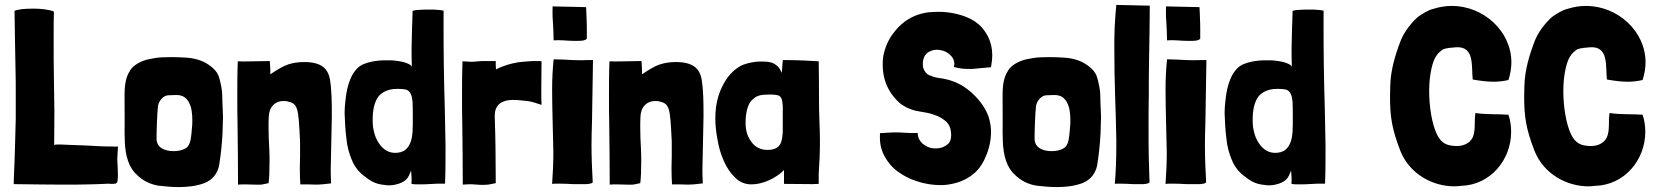

<svg xmlns="http://www.w3.org/2000/svg" viewBox="-20 -747 6721 780"><path d="M230 3C278 3 316 3 344 2C371 1 391 1 403 0C414 -1 424 -1 431 0C438 0 444 0 448 -1C452 -1 455 -4 457 -10C458 -15 459 -24 459 -37C459 -49 458 -67 457 -91C456 -96 456 -103 457 -110L458 -130C459 -137 459 -145 459 -152C454 -151 444 -151 431 -152C417 -152 401 -152 384 -153C366 -154 347 -155 328 -156C308 -157 289 -157 272 -158C255 -159 240 -159 227 -160C214 -160 205 -160 200 -158V-159C200 -202 201 -246 201 -292C200 -337 200 -383 199 -429C198 -475 198 -521 198 -567V-606C198 -638 198 -670 199 -700C190 -704 177 -707 162 -709C147 -711 131 -712 115 -712C99 -712 84 -711 70 -710C56 -708 46 -706 39 -703C40 -656 40 -614 41 -576C42 -537 42 -501 43 -467C44 -433 44 -400 44 -367V-266C43 -231 42 -193 41 -153C40 -112 38 -61 36 -17V1C117 2 181 3 230 3Z M706 13C742 13 778 9 810 -3C845 -17 863 -43 870 -74C877 -116 882 -165 884 -206C885 -231 885 -253 886 -272C881 -378 885 -360 879 -395C876 -412 872 -428 867 -441C856 -468 820 -492 795 -501C776 -508 755 -512 734 -513C717 -514 697 -515 676 -515C650 -515 624 -514 609 -511C593 -508 578 -506 565 -501C540 -492 516 -477 506 -456C492 -435 486 -403 486 -361C487 -231 486 -222 486 -212C486 -199 487 -186 487 -173C489 -115 503 -66 536 -37C559 -14 588 1 622 7C648 10 677 13 706 13ZM685 -133C645 -133 616 -150 616 -183C616 -213 618 -285 622 -318C626 -338 644 -360 665 -360C676 -360 686 -361 695 -361C708 -361 719 -359 728 -353C742 -344 751 -328 756 -310C761 -290 762 -265 761 -241C756 -189 757 -155 731 -143C719 -136 702 -133 685 -133Z M947 3C958 2 968 2 977 2C985 2 1028 4 1042 3C1050 2 1060 -1 1071 -3C1074 -23 1075 -57 1075 -91C1075 -108 1075 -125 1074 -140C1072 -176 1071 -202 1071 -229C1071 -244 1071 -258 1072 -275C1074 -307 1090 -327 1113 -334C1123 -337 1133 -337 1144 -336C1167 -331 1177 -326 1184 -310C1191 -295 1192 -275 1194 -257C1195 -246 1198 -198 1199 -172V-110C1199 -99 1198 -82 1198 -65C1198 -40 1199 -14 1200 2C1223 2 1244 2 1263 3C1281 3 1302 1 1325 -2C1324 -25 1323 -51 1324 -81C1325 -107 1327 -243 1328 -271C1328 -300 1328 -327 1327 -352C1326 -378 1324 -403 1320 -427C1316 -446 1310 -456 1304 -464C1286 -488 1250 -495 1217 -495C1193 -495 1171 -492 1150 -485C1129 -478 1108 -465 1078 -445C1079 -468 1077 -481 1076 -499C1036 -499 962 -496 946 -498C944 -450 944 -402 944 -355C944 -317 944 -280 945 -243C946 -161 947 -79 947 3Z M1560 6C1577 6 1595 2 1611 -5C1624 -11 1635 -20 1641 -33L1650 -54L1652 -25V-9C1652 -6 1651 -1 1652 0C1662 2 1673 2 1684 2C1696 2 1708 2 1720 1C1745 -1 1767 -1 1788 -1C1790 -50 1790 -100 1790 -151C1789 -202 1788 -254 1787 -308C1785 -364 1784 -425 1783 -484C1782 -540 1782 -594 1782 -638V-704C1771 -706 1759 -707 1744 -708H1703C1690 -707 1679 -707 1670 -706L1656 -703V-692C1655 -679 1652 -570 1652 -551C1652 -532 1652 -506 1653 -475C1652 -481 1644 -486 1631 -491C1618 -496 1601 -499 1582 -501C1573 -502 1563 -502 1552 -502C1542 -502 1532 -502 1521 -501C1499 -499 1479 -495 1461 -488C1446 -483 1434 -474 1424 -461C1413 -448 1405 -432 1399 -414C1392 -395 1388 -375 1385 -353C1382 -331 1380 -308 1380 -285C1381 -252 1383 -219 1387 -186C1390 -153 1398 -124 1409 -98C1420 -71 1436 -50 1458 -33C1480 -16 1502 1 1540 4C1546 5 1553 6 1560 6ZM1585 -126C1571 -126 1558 -130 1547 -137C1536 -144 1526 -154 1518 -167C1510 -179 1504 -193 1500 -209C1496 -224 1494 -240 1494 -257C1494 -266 1494 -276 1495 -286C1498 -319 1508 -352 1531 -368C1553 -383 1574 -386 1596 -386C1610 -386 1621 -385 1630 -383C1638 -380 1644 -375 1648 -367C1652 -359 1655 -348 1656 -333C1657 -318 1657 -297 1657 -271C1657 -250 1657 -230 1656 -213C1655 -195 1652 -180 1647 -167C1642 -154 1634 -144 1625 -137C1615 -130 1602 -126 1585 -126Z M1934 4C1944 4 1954 4 1963 3C1972 2 1983 -1 1994 -3C1994 -34 1993 -127 1993 -141C1993 -165 1991 -248 1990 -269C1989 -288 1992 -302 1998 -312C2004 -322 2012 -329 2022 -333C2035 -339 2049 -341 2063 -341C2084 -341 2098 -339 2126 -336C2142 -334 2164 -326 2180 -321C2179 -330 2179 -357 2179 -391C2179 -400 2180 -474 2180 -497C2180 -499 2171 -499 2161 -499C2150 -499 2138 -499 2130 -498C2116 -497 2101 -496 2085 -494C2069 -491 2055 -488 2042 -484C2030 -480 2009 -473 1995 -465C1995 -473 1993 -491 1994 -481V-499H1944C1925 -499 1913 -496 1894 -496C1890 -496 1861 -498 1859 -498C1857 -450 1857 -402 1857 -355C1857 -317 1857 -280 1858 -243C1859 -161 1860 -79 1860 3C1876 2 1890 1 1902 2C1913 3 1924 3 1934 4Z M2312 -581H2323C2331 -581 2339 -581 2346 -582C2355 -583 2361 -586 2364 -590V-625C2364 -662 2362 -685 2362 -697L2361 -718L2225 -721C2224 -690 2225 -665 2227 -644C2228 -623 2229 -602 2229 -583C2242 -584 2255 -584 2270 -583C2285 -582 2299 -581 2312 -581ZM2309 1H2363C2376 0 2385 -2 2388 -6C2385 -57 2383 -108 2383 -159C2383 -190 2384 -222 2385 -253L2389 -500V-503H2372C2351 -502 2321 -502 2306 -503C2291 -504 2279 -504 2270 -505C2270 -505 2229 -506 2229 -506C2229 -506 2229 -505 2229 -505C2225 -466 2223 -425 2223 -384C2223 -342 2224 -300 2225 -257L2228 -128C2228 -85 2226 -42 2223 0C2227 -1 2245 -1 2253 -1C2270 -1 2289 0 2309 1Z M2457 3C2468 2 2478 2 2487 2C2495 2 2538 4 2552 3C2560 2 2570 -1 2581 -3C2584 -23 2585 -57 2585 -91C2585 -108 2585 -125 2584 -140C2582 -176 2581 -202 2581 -229C2581 -244 2581 -258 2582 -275C2584 -307 2600 -327 2623 -334C2633 -337 2643 -337 2654 -336C2677 -331 2687 -326 2694 -310C2701 -295 2702 -275 2704 -257C2705 -246 2708 -198 2709 -172V-110C2709 -99 2708 -82 2708 -65C2708 -40 2709 -14 2710 2C2733 2 2754 2 2773 3C2791 3 2812 1 2835 -2C2834 -25 2833 -51 2834 -81C2835 -107 2837 -243 2838 -271C2838 -300 2838 -327 2837 -352C2836 -378 2834 -403 2830 -427C2826 -446 2820 -456 2814 -464C2796 -488 2760 -495 2727 -495C2703 -495 2681 -492 2660 -485C2639 -478 2618 -465 2588 -445C2589 -468 2587 -481 2586 -499C2546 -499 2472 -496 2456 -498C2454 -450 2454 -402 2454 -355C2454 -317 2454 -280 2455 -243C2456 -161 2457 -79 2457 3Z M3033 2C3056 2 3080 -4 3105 -15C3129 -26 3149 -40 3165 -56V0L3281 1L3306 0V-14V-40C3309 -84 3311 -129 3311 -173C3311 -199 3310 -226 3309 -252C3306 -313 3308 -400 3306 -498C3285 -499 3266 -500 3250 -501C3230 -502 3195 -503 3175 -503C3166 -503 3160 -503 3160 -502L3156 -451C3151 -462 3146 -471 3139 -478C3132 -484 3125 -489 3116 -492C3105 -496 3091 -497 3076 -497C3068 -497 3059 -497 3050 -496C3027 -493 3003 -487 2988 -479C2967 -467 2950 -451 2935 -431C2920 -410 2908 -386 2899 -358C2890 -330 2886 -299 2886 -266C2886 -239 2889 -210 2895 -179C2900 -148 2909 -119 2921 -92C2933 -65 2948 -43 2967 -25C2985 -7 3007 2 3033 2ZM3098 -138C3070 -138 3048 -149 3033 -170C3017 -191 3009 -216 3009 -246C3009 -255 3009 -264 3010 -273C3014 -309 3023 -332 3041 -346C3056 -359 3071 -363 3108 -363C3122 -363 3133 -362 3140 -360C3147 -358 3152 -353 3155 -346C3158 -339 3159 -328 3160 -315V-259V-209C3159 -194 3157 -181 3154 -171C3150 -160 3144 -152 3136 -147C3127 -141 3115 -138 3098 -138Z M3801 5C3819 5 3835 3 3852 -1C3890 -9 3927 -29 3952 -57C3965 -72 3976 -89 3984 -110C3998 -140 4006 -177 4006 -211C4006 -234 4002 -255 3995 -276C3979 -320 3939 -367 3894 -396C3863 -415 3830 -426 3795 -430C3781 -432 3768 -436 3756 -441C3744 -446 3735 -457 3730 -473C3729 -479 3729 -484 3729 -488C3729 -492 3729 -496 3730 -500C3733 -519 3742 -531 3757 -538C3767 -543 3777 -545 3787 -545C3792 -545 3797 -544 3803 -543C3819 -540 3833 -532 3844 -520C3852 -511 3857 -500 3857 -488C3857 -484 3856 -480 3855 -475C3878 -468 3903 -466 3930 -467L4006 -474C4009 -491 4011 -508 4011 -523C4011 -551 4005 -576 3994 -598C3966 -653 3923 -676 3868 -690C3844 -696 3817 -699 3794 -699C3779 -699 3765 -698 3751 -697C3732 -694 3714 -690 3698 -683C3666 -670 3639 -649 3617 -622C3594 -595 3579 -564 3571 -531C3567 -516 3566 -500 3566 -485C3566 -466 3568 -447 3573 -428C3582 -393 3601 -360 3632 -331C3650 -315 3675 -303 3700 -297C3714 -294 3729 -292 3745 -289C3761 -286 3776 -281 3790 -275C3803 -269 3815 -261 3825 -252C3835 -242 3841 -229 3843 -213C3844 -207 3844 -202 3844 -197C3844 -182 3840 -169 3830 -161C3817 -150 3801 -144 3784 -144C3766 -143 3749 -148 3734 -159C3718 -170 3709 -186 3708 -207C3685 -206 3660 -207 3632 -209C3604 -210 3578 -207 3555 -206C3553 -168 3558 -142 3572 -115C3585 -90 3603 -68 3626 -51C3649 -34 3675 -20 3704 -11C3736 0 3769 5 3801 5Z M4273 13C4309 13 4345 9 4377 -3C4412 -17 4430 -43 4437 -74C4444 -116 4449 -165 4451 -206C4452 -231 4452 -253 4453 -272C4448 -378 4452 -360 4446 -395C4443 -412 4439 -428 4434 -441C4423 -468 4387 -492 4362 -501C4343 -508 4322 -512 4301 -513C4284 -514 4264 -515 4243 -515C4217 -515 4191 -514 4176 -511C4160 -508 4145 -506 4132 -501C4107 -492 4083 -477 4073 -456C4059 -435 4053 -403 4053 -361C4054 -231 4053 -222 4053 -212C4053 -199 4054 -186 4054 -173C4056 -115 4070 -66 4103 -37C4126 -14 4155 1 4189 7C4215 10 4244 13 4273 13ZM4252 -133C4212 -133 4183 -150 4183 -183C4183 -213 4185 -285 4189 -318C4193 -338 4211 -360 4232 -360C4243 -360 4253 -361 4262 -361C4275 -361 4286 -359 4295 -353C4309 -344 4318 -328 4323 -310C4328 -290 4329 -265 4328 -241C4323 -189 4324 -155 4298 -143C4286 -136 4269 -133 4252 -133Z M4582 1H4625C4638 0 4647 -2 4650 -6C4649 -33 4648 -65 4647 -104C4646 -142 4646 -183 4646 -227C4646 -271 4646 -317 4647 -364C4647 -411 4647 -457 4648 -501C4649 -545 4649 -586 4650 -625L4651 -724L4515 -727C4509 -666 4506 -606 4507 -545C4507 -484 4508 -424 4510 -363C4512 -302 4514 -242 4515 -181V-151C4515 -100 4513 -50 4509 0C4513 -1 4518 -1 4526 -1C4543 -1 4562 0 4582 1Z M4804 -581H4815C4823 -581 4831 -581 4838 -582C4847 -583 4853 -586 4856 -590V-625C4856 -662 4854 -685 4854 -697L4853 -718L4717 -721C4716 -690 4717 -665 4719 -644C4720 -623 4721 -602 4721 -583C4734 -584 4747 -584 4762 -583C4777 -582 4791 -581 4804 -581ZM4801 1H4855C4868 0 4877 -2 4880 -6C4877 -57 4875 -108 4875 -159C4875 -190 4876 -222 4877 -253L4881 -500V-503H4864C4843 -502 4813 -502 4798 -503C4783 -504 4771 -504 4762 -505C4762 -505 4721 -506 4721 -506C4721 -506 4721 -505 4721 -505C4717 -466 4715 -425 4715 -384C4715 -342 4716 -300 4717 -257L4720 -128C4720 -85 4718 -42 4715 0C4719 -1 4737 -1 4745 -1C4762 -1 4781 0 4801 1Z M5135 6C5152 6 5170 2 5186 -5C5199 -11 5210 -20 5216 -33L5225 -54L5227 -25V-9C5227 -6 5226 -1 5227 0C5237 2 5248 2 5259 2C5271 2 5283 2 5295 1C5320 -1 5342 -1 5363 -1C5365 -50 5365 -100 5365 -151C5364 -202 5363 -254 5362 -308C5360 -364 5359 -425 5358 -484C5357 -540 5357 -594 5357 -638V-704C5346 -706 5334 -707 5319 -708H5278C5265 -707 5254 -707 5245 -706L5231 -703V-692C5230 -679 5227 -570 5227 -551C5227 -532 5227 -506 5228 -475C5227 -481 5219 -486 5206 -491C5193 -496 5176 -499 5157 -501C5148 -502 5138 -502 5127 -502C5117 -502 5107 -502 5096 -501C5074 -499 5054 -495 5036 -488C5021 -483 5009 -474 4999 -461C4988 -448 4980 -432 4974 -414C4967 -395 4963 -375 4960 -353C4957 -331 4955 -308 4955 -285C4956 -252 4958 -219 4962 -186C4965 -153 4973 -124 4984 -98C4995 -71 5011 -50 5033 -33C5055 -16 5077 1 5115 4C5121 5 5128 6 5135 6ZM5160 -126C5146 -126 5133 -130 5122 -137C5111 -144 5101 -154 5093 -167C5085 -179 5079 -193 5075 -209C5071 -224 5069 -240 5069 -257C5069 -266 5069 -276 5070 -286C5073 -319 5083 -352 5106 -368C5128 -383 5149 -386 5171 -386C5185 -386 5196 -385 5205 -383C5213 -380 5219 -375 5223 -367C5227 -359 5230 -348 5231 -333C5232 -318 5232 -297 5232 -271C5232 -250 5232 -230 5231 -213C5230 -195 5227 -180 5222 -167C5217 -154 5209 -144 5200 -137C5190 -130 5177 -126 5160 -126Z M5915 8C6035 5 6119 -98 6119 -211C6119 -234 6116 -258 6108 -281C6073 -284 6014 -281 5974 -288C5968 -255 5976 -220 5963 -189C5950 -163 5922 -152 5891 -154C5856 -156 5836 -165 5818 -200C5797 -243 5786 -314 5786 -377C5786 -393 5787 -408 5788 -422C5799 -522 5825 -533 5843 -547C5860 -553 5878 -553 5895 -555C5972 -560 5957 -476 5963 -424C5992 -419 6020 -415 6047 -415C6067 -415 6087 -417 6108 -422C6116 -446 6120 -471 6120 -494C6120 -620 6007 -723 5878 -723C5854 -723 5828 -719 5803 -711C5783 -707 5755 -689 5740 -678C5715 -656 5687 -621 5672 -586C5648 -525 5630 -463 5628 -402C5628 -385 5627 -370 5627 -355C5627 -274 5634 -224 5669 -134C5707 -39 5801 10 5888 10C5897 10 5906 9 5915 8Z M6460 8C6580 5 6664 -98 6664 -211C6664 -234 6661 -258 6653 -281C6618 -284 6559 -281 6519 -288C6513 -255 6521 -220 6508 -189C6495 -163 6467 -152 6436 -154C6401 -156 6381 -165 6363 -200C6342 -243 6331 -314 6331 -377C6331 -393 6332 -408 6333 -422C6344 -522 6370 -533 6388 -547C6405 -553 6423 -553 6440 -555C6517 -560 6502 -476 6508 -424C6537 -419 6565 -415 6592 -415C6612 -415 6632 -417 6653 -422C6661 -446 6665 -471 6665 -494C6665 -620 6552 -723 6423 -723C6399 -723 6373 -719 6348 -711C6328 -707 6300 -689 6285 -678C6260 -656 6232 -621 6217 -586C6193 -525 6175 -463 6173 -402C6173 -385 6172 -370 6172 -355C6172 -274 6179 -224 6214 -134C6252 -39 6346 10 6433 10C6442 10 6451 9 6460 8Z"/></svg>

Font: Londrina Solid CC
Style: CC
Weight: 400
Designer: Marcelo Magalhaes
Foundry: Tipos Pereira
Version: Version 1.003;FEAKit 1.0